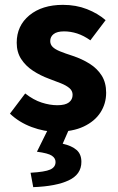

<svg xmlns="http://www.w3.org/2000/svg" viewBox="-20 -528 483 787"><path d="M211.3 12Q161.7 12 110 -7.2Q58.2 -26.5 20.8 -62.2L83.3 -144.9Q117.4 -118.2 150.9 -107.5Q184.3 -96.7 214.9 -96.7Q247.8 -96.7 262.7 -108.4Q277.6 -120 277.6 -139.4Q277.6 -155.8 264.5 -166.9Q251.3 -178 229.6 -186.6Q207.9 -195.3 180.7 -205.3Q145.3 -218.3 115.3 -238Q85.2 -257.7 66.8 -286Q48.5 -314.3 48.5 -352.8Q48.5 -422.6 100.6 -465.4Q152.7 -508.1 238 -508.1Q291.8 -508.1 336.6 -490.5Q381.3 -472.9 412.9 -445.3L350.4 -362.7Q323.1 -382.1 296.1 -390.8Q269.1 -399.4 242.6 -399.4Q213.9 -399.4 199.9 -388.4Q185.9 -377.5 185.9 -359.8Q185.9 -345.6 195.8 -335.7Q205.6 -325.9 226.1 -317.5Q246.7 -309.1 278.2 -299Q316.2 -286.4 347.4 -266.8Q378.6 -247.2 396.9 -218.2Q415.1 -189.2 415.1 -148Q415.1 -103.1 391.7 -66.9Q368.4 -30.8 323.1 -9.4Q277.8 12 211.3 12ZM116.2 239.1 105.3 180.1Q163.9 176.8 185.8 167Q207.7 157.2 207.7 136Q207.7 120.4 192.5 110.2Q177.3 99.9 131.4 93.9L179.6 -3.6H265.3L237 61.1Q274.7 69.7 294.1 86.9Q313.6 104 313.6 135.6Q313.6 186.7 261.7 211.2Q209.8 235.7 116.2 239.1Z"/></svg>

Font: Source Sans 3 Variable
Style: Regular
Weight: 200
Designer: Paul D. Hunt
Foundry: Adobe Systems Incorporated
Version: Version 3.026